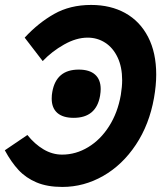

<svg xmlns="http://www.w3.org/2000/svg" viewBox="-32 -756 654 778"><path d="M601 -454Q601 -410 592 -359Q573 -251.5 518.5 -169.5Q464 -87.5 386 -43Q308 1.5 220.5 1.5Q159.5 1.5 116.2 -16.8Q73 -35 43.2 -67Q13.5 -99 -12.5 -147L79 -209Q108 -172.5 144 -151Q180 -129.5 219.5 -129.5Q275.5 -129.5 325.5 -159.8Q375.5 -190 410.2 -244.8Q445 -299.5 457.5 -371Q463 -405 463 -431Q463 -484.5 444.5 -523.5Q426 -562.5 394.2 -583Q362.5 -603.5 323 -603.5Q277 -603.5 227.5 -575.5Q178 -547.5 141 -508.5L68 -603.5Q123 -663 187.5 -699.5Q252 -736 337 -736Q416.5 -736 476 -702.8Q535.5 -669.5 568.2 -606Q601 -542.5 601 -454ZM376 -395Q376 -384 373.5 -368Q358 -278.5 266.5 -278.5Q223 -278.5 200.2 -298.5Q177.5 -318.5 177.5 -356.5Q177.5 -371.5 180 -384Q196 -474 287 -474Q330.5 -474 353.2 -453.8Q376 -433.5 376 -395Z"/></svg>

Font: JuliaMono SemiBoldItalic
Style: Regular
Weight: 600
Italic angle: -9°
Monospace: yes
Designer: cormullion
Foundry: corm
Version: Version 0.049; ttfautohint (v1.8.4)